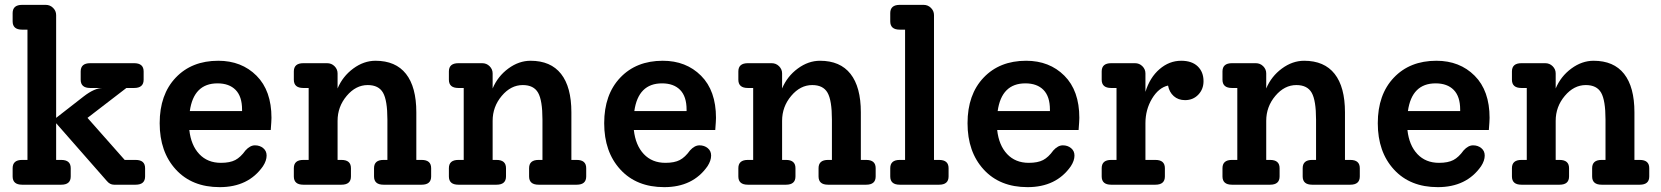

<svg xmlns="http://www.w3.org/2000/svg" viewBox="-20 -760 6834 790"><path d="M538 -102Q577 -102 577 -68V-34Q577 0 538 0H449Q432 0 419 -16L211 -253V-102H232Q271 -102 271 -68V-34Q271 0 232 0H71Q32 0 32 -34V-68Q32 -102 71 -102H93V-638H71Q32 -638 32 -672V-706Q32 -740 71 -740H168Q186 -740 198.5 -727.5Q211 -715 211 -698V-275L324 -363Q369 -398 403 -398H351Q312 -398 312 -432V-466Q312 -500 351 -500H532Q571 -500 571 -466V-432Q571 -398 532 -398H500L340 -275L493 -102Z M1097 -275Q1097 -264 1094 -225H759Q766 -162 800 -126Q834 -90 889 -90Q926 -90 948 -101.5Q970 -113 990 -141Q1009 -162 1029 -162Q1049 -162 1063 -150.5Q1077 -139 1077 -120Q1077 -99 1062 -76Q1002 10 884 10Q770 10 703.5 -62.5Q637 -135 637 -253Q637 -371 703 -440.5Q769 -510 878 -510Q974 -510 1035.5 -448.5Q1097 -387 1097 -275ZM875 -417Q777 -417 761 -303H976V-309Q976 -363 949.5 -390Q923 -417 875 -417Z M1715 -102Q1754 -102 1754 -68V-34Q1754 0 1715 0H1558Q1519 0 1519 -34V-68Q1519 -102 1558 -102H1574V-268Q1574 -347 1556 -378.5Q1538 -410 1493 -410Q1444 -410 1406.5 -365.5Q1369 -321 1369 -263V-102H1385Q1424 -102 1424 -68V-34Q1424 0 1385 0H1228Q1189 0 1189 -34V-68Q1189 -102 1228 -102H1250V-398H1228Q1189 -398 1189 -432V-466Q1189 -500 1228 -500H1326Q1344 -500 1356.5 -487.5Q1369 -475 1369 -458V-396Q1390 -446 1433.5 -478Q1477 -510 1525 -510Q1608 -510 1650.5 -456Q1693 -402 1693 -298V-102Z M2353 -102Q2392 -102 2392 -68V-34Q2392 0 2353 0H2196Q2157 0 2157 -34V-68Q2157 -102 2196 -102H2212V-268Q2212 -347 2194 -378.5Q2176 -410 2131 -410Q2082 -410 2044.5 -365.5Q2007 -321 2007 -263V-102H2023Q2062 -102 2062 -68V-34Q2062 0 2023 0H1866Q1827 0 1827 -34V-68Q1827 -102 1866 -102H1888V-398H1866Q1827 -398 1827 -432V-466Q1827 -500 1866 -500H1964Q1982 -500 1994.5 -487.5Q2007 -475 2007 -458V-396Q2028 -446 2071.5 -478Q2115 -510 2163 -510Q2246 -510 2288.5 -456Q2331 -402 2331 -298V-102Z M2926 -275Q2926 -264 2923 -225H2588Q2595 -162 2629 -126Q2663 -90 2718 -90Q2755 -90 2777 -101.5Q2799 -113 2819 -141Q2838 -162 2858 -162Q2878 -162 2892 -150.5Q2906 -139 2906 -120Q2906 -99 2891 -76Q2831 10 2713 10Q2599 10 2532.5 -62.5Q2466 -135 2466 -253Q2466 -371 2532 -440.5Q2598 -510 2707 -510Q2803 -510 2864.5 -448.5Q2926 -387 2926 -275ZM2704 -417Q2606 -417 2590 -303H2805V-309Q2805 -363 2778.5 -390Q2752 -417 2704 -417Z M3544 -102Q3583 -102 3583 -68V-34Q3583 0 3544 0H3387Q3348 0 3348 -34V-68Q3348 -102 3387 -102H3403V-268Q3403 -347 3385 -378.5Q3367 -410 3322 -410Q3273 -410 3235.5 -365.5Q3198 -321 3198 -263V-102H3214Q3253 -102 3253 -68V-34Q3253 0 3214 0H3057Q3018 0 3018 -34V-68Q3018 -102 3057 -102H3079V-398H3057Q3018 -398 3018 -432V-466Q3018 -500 3057 -500H3155Q3173 -500 3185.5 -487.5Q3198 -475 3198 -458V-396Q3219 -446 3262.5 -478Q3306 -510 3354 -510Q3437 -510 3479.5 -456Q3522 -402 3522 -298V-102Z M3682 0Q3643 0 3643 -34V-68Q3643 -102 3682 -102H3704V-638H3682Q3643 -638 3643 -672V-706Q3643 -740 3682 -740H3780Q3798 -740 3810.5 -727.5Q3823 -715 3823 -698V-102H3844Q3883 -102 3883 -68V-34Q3883 0 3844 0Z M4421 -275Q4421 -264 4418 -225H4083Q4090 -162 4124 -126Q4158 -90 4213 -90Q4250 -90 4272 -101.5Q4294 -113 4314 -141Q4333 -162 4353 -162Q4373 -162 4387 -150.5Q4401 -139 4401 -120Q4401 -99 4386 -76Q4326 10 4208 10Q4094 10 4027.5 -62.5Q3961 -135 3961 -253Q3961 -371 4027 -440.5Q4093 -510 4202 -510Q4298 -510 4359.5 -448.5Q4421 -387 4421 -275ZM4199 -417Q4101 -417 4085 -303H4300V-309Q4300 -363 4273.5 -390Q4247 -417 4199 -417Z M4840 -510Q4884 -510 4908 -487Q4932 -464 4932 -426Q4932 -393 4910.5 -370.5Q4889 -348 4856 -348Q4828 -348 4809.5 -364.5Q4791 -381 4786 -408Q4747 -399 4720 -354Q4693 -309 4693 -253V-102H4734Q4773 -102 4773 -68V-34Q4773 0 4734 0H4552Q4513 0 4513 -34V-68Q4513 -102 4552 -102H4574V-398H4552Q4513 -398 4513 -432V-466Q4513 -500 4552 -500H4650Q4668 -500 4680.5 -487.5Q4693 -475 4693 -458V-382Q4711 -441 4751 -475.5Q4791 -510 4840 -510Z M5536 -102Q5575 -102 5575 -68V-34Q5575 0 5536 0H5379Q5340 0 5340 -34V-68Q5340 -102 5379 -102H5395V-268Q5395 -347 5377 -378.5Q5359 -410 5314 -410Q5265 -410 5227.5 -365.5Q5190 -321 5190 -263V-102H5206Q5245 -102 5245 -68V-34Q5245 0 5206 0H5049Q5010 0 5010 -34V-68Q5010 -102 5049 -102H5071V-398H5049Q5010 -398 5010 -432V-466Q5010 -500 5049 -500H5147Q5165 -500 5177.5 -487.5Q5190 -475 5190 -458V-396Q5211 -446 5254.5 -478Q5298 -510 5346 -510Q5429 -510 5471.5 -456Q5514 -402 5514 -298V-102Z M6109 -275Q6109 -264 6106 -225H5771Q5778 -162 5812 -126Q5846 -90 5901 -90Q5938 -90 5960 -101.5Q5982 -113 6002 -141Q6021 -162 6041 -162Q6061 -162 6075 -150.5Q6089 -139 6089 -120Q6089 -99 6074 -76Q6014 10 5896 10Q5782 10 5715.5 -62.5Q5649 -135 5649 -253Q5649 -371 5715 -440.5Q5781 -510 5890 -510Q5986 -510 6047.5 -448.5Q6109 -387 6109 -275ZM5887 -417Q5789 -417 5773 -303H5988V-309Q5988 -363 5961.5 -390Q5935 -417 5887 -417Z M6727 -102Q6766 -102 6766 -68V-34Q6766 0 6727 0H6570Q6531 0 6531 -34V-68Q6531 -102 6570 -102H6586V-268Q6586 -347 6568 -378.5Q6550 -410 6505 -410Q6456 -410 6418.5 -365.5Q6381 -321 6381 -263V-102H6397Q6436 -102 6436 -68V-34Q6436 0 6397 0H6240Q6201 0 6201 -34V-68Q6201 -102 6240 -102H6262V-398H6240Q6201 -398 6201 -432V-466Q6201 -500 6240 -500H6338Q6356 -500 6368.5 -487.5Q6381 -475 6381 -458V-396Q6402 -446 6445.5 -478Q6489 -510 6537 -510Q6620 -510 6662.5 -456Q6705 -402 6705 -298V-102Z"/></svg>

Font: Solway Medium
Style: Regular
Weight: 500
Designer: Mariya V. Pigoulevskaya
Foundry: The Northern Block Ltd.
Version: Version 1.000;hotconv 1.0.109;makeotfexe 2.5.65596